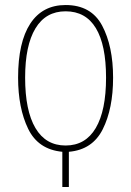

<svg xmlns="http://www.w3.org/2000/svg" viewBox="-20 -744 522 764"><path d="M430 -435Q430 -312 389 -230Q348 -148 254 -140V0H228V-140Q132 -149 92 -231.5Q52 -314 52 -435Q52 -576 100.5 -650Q149 -724 241 -724Q343 -724 386.5 -642Q430 -560 430 -435ZM80 -435Q80 -304 121 -234.5Q162 -165 241 -165Q320 -165 361 -234.5Q402 -304 402 -435Q402 -565 361.5 -632Q321 -699 241 -699Q162 -699 121 -631Q80 -563 80 -435Z"/></svg>

Font: Noto Sans Display Thin Cond
Style: Regular
Weight: 250
Width: 3
Designer: Monotype Design team
Foundry: Monotype Imaging Inc.
Version: Version 1.000